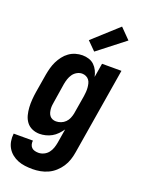

<svg xmlns="http://www.w3.org/2000/svg" viewBox="-193 -856 873 1162"><g transform="rotate(20 244.0 -275.0)"><path d="M169 223Q144 223 120 220Q96 217 74.5 208.5Q53 200 35 185.5Q17 171 5.5 151.5Q-6 132 -10 108.5Q-14 85 -11 60H113Q111 72 114 84Q117 96 125 104Q133 112 145 115Q157 118 169 118Q186 118 203 110Q220 102 231.5 87.5Q243 73 249 55.5Q255 38 258 21L273 -70Q261 -53 246 -37.5Q231 -22 213 -12Q195 -2 175 3Q155 8 135 8Q110 8 87.5 -2Q65 -12 51 -31Q37 -50 31 -73.5Q25 -97 23.5 -122Q22 -147 24 -172.5Q26 -198 30 -223L50 -343Q54 -365 60 -387Q66 -409 76 -429.5Q86 -450 100.5 -469Q115 -488 134 -501.5Q153 -515 175 -521.5Q197 -528 219 -528Q241 -528 261 -521.5Q281 -515 295.5 -501Q310 -487 319 -468.5Q328 -450 332 -430L347 -520H472L380 38Q376 63 368 87.5Q360 112 345.5 134Q331 156 311 174Q291 192 267 203Q243 214 218 218.5Q193 223 169 223ZM204 -97Q219 -97 235 -103Q251 -109 263 -121Q275 -133 281.5 -148.5Q288 -164 291 -179L311 -299Q313 -313 314 -326.5Q315 -340 314 -353Q313 -366 310 -379Q307 -392 299.5 -402Q292 -412 280 -417.5Q268 -423 255 -423Q238 -423 222 -414Q206 -405 196 -390.5Q186 -376 180.5 -359.5Q175 -343 172 -326L153 -206Q151 -194 149.5 -182Q148 -170 149 -158Q150 -146 153 -135Q156 -124 163 -115Q170 -106 180.5 -101.5Q191 -97 204 -97ZM277 -573 223 -627 384 -773 449 -707Z"/></g></svg>

Font: Iosevka SS04 Extrabold
Style: Italic
Weight: 800
Italic angle: -9°
Monospace: yes
Designer: Belleve Invis
Foundry: Belleve Invis
Version: Version 19.0.0; ttfautohint (v1.8.4)